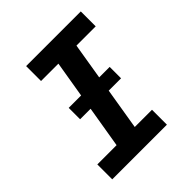

<svg xmlns="http://www.w3.org/2000/svg" viewBox="-200 -868 1001 1001"><g transform="rotate(-45 300.0 -367.5)"><path d="M53 0V-110H195L281 -625H153V-735H556V-625H414L329 -110H456V0ZM156 -340V-424H458V-340Z"/></g></svg>

Font: Iosevka SS04 XBd Ex
Style: Italic
Weight: 800
Width: 7
Italic angle: -9°
Monospace: yes
Designer: Belleve Invis
Foundry: Belleve Invis
Version: Version 19.0.0; ttfautohint (v1.8.4)